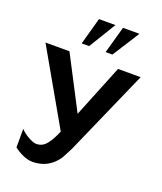

<svg xmlns="http://www.w3.org/2000/svg" viewBox="-174 -1085 1014 1204"><g transform="rotate(20 333.0 -483.0)"><path d="M544.9 -975.1 430.2 -794.9H384.8L435.1 -975.1ZM384.8 -975.1 274.9 -794.9H225.1L274.9 -975.1ZM645 -722.2 393.1 -150.9 356.9 -82Q295.4 8.8 189 8.8Q157.2 8.8 123.5 -6.3Q89.8 -21.5 64 -42V-166Q83.5 -143.6 118.2 -124.3Q152.8 -105 171.9 -105Q192.9 -105 210 -113.5Q227.1 -122.1 241.5 -140.6Q255.9 -159.2 266.6 -179Q277.3 -198.7 291 -230L9.8 -722.2H169.9L352.1 -371.1L494.1 -722.2Z"/></g></svg>

Font: Perun
Style: Bold
Weight: 700
Foundry: Copyright (c) Stefan Peev, Context Ltd, 2016
Version: Version 1.0000